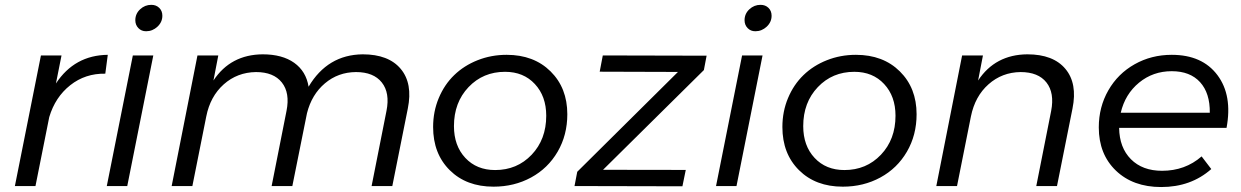

<svg xmlns="http://www.w3.org/2000/svg" viewBox="-20 -750 5002 774"><path d="M145 -526.5H228L205.5 -413.5Q280.5 -527.5 414.5 -529L404.5 -453Q324 -454.5 263.2 -406.5Q202.5 -358.5 178.5 -278L123 0H40Z M515.5 -526.5H598L493 0H410.5ZM590 -730.5Q609.5 -730.5 622 -718.2Q634.5 -706 634.5 -686.5Q634.5 -661 614.8 -642.5Q595 -624 569 -624Q550 -624 537.8 -636.8Q525.5 -649.5 525.5 -668.5Q525.5 -694.5 544.8 -712.5Q564 -730.5 590 -730.5Z M1442 -531Q1546.5 -531 1595.5 -472.2Q1644.5 -413.5 1624 -312.5L1561.5 0H1478L1538 -303Q1552.5 -375.5 1519.2 -417.5Q1486 -459.5 1415 -459.5Q1343 -459 1289.8 -414Q1236.5 -369 1217.5 -293.5L1158.5 0H1075L1135 -303Q1149.5 -375.5 1116.2 -417.5Q1083 -459.5 1012 -459.5Q936.5 -458.5 882 -410Q827.5 -361.5 811.5 -280.5L755.5 0H672L776 -526.5H860L840.5 -425.5Q909.5 -530 1039 -531Q1118 -531 1166 -496.8Q1214 -462.5 1224 -400.5Q1300.5 -529.5 1442 -531Z M2022.5 -529Q2132 -529 2199.5 -462.2Q2267 -395.5 2267 -289.5Q2267 -205.5 2228 -138.5Q2189 -71.5 2121 -34.5Q2053 2.5 1969.5 2.5Q1860 2.5 1793 -64Q1726 -130.5 1726 -238Q1726 -300.5 1748.8 -354.8Q1771.5 -409 1811 -447.2Q1850.5 -485.5 1905.2 -507.2Q1960 -529 2022.5 -529ZM2016 -460.5Q1927.5 -460.5 1868.8 -398.8Q1810 -337 1810 -241.5Q1810 -162.5 1855.8 -113.5Q1901.5 -64.5 1976 -64.5Q2064.5 -64.5 2123.2 -126.2Q2182 -188 2182 -283.5Q2182 -362 2136.2 -411.2Q2090.5 -460.5 2016 -460.5Z M2410 -526.5 2828.5 -525.5 2817.5 -467.5 2411 -65.5 2744.5 -65 2731 1 2296 0 2307 -57.5 2713 -460 2397.5 -461Z M2971.5 -526.5H3054L2949 0H2866.5ZM3046 -730.5Q3065.5 -730.5 3078 -718.2Q3090.5 -706 3090.5 -686.5Q3090.5 -661 3070.8 -642.5Q3051 -624 3025 -624Q3006 -624 2993.8 -636.8Q2981.5 -649.5 2981.5 -668.5Q2981.5 -694.5 3000.8 -712.5Q3020 -730.5 3046 -730.5Z M3430.5 -529Q3540 -529 3607.5 -462.2Q3675 -395.5 3675 -289.5Q3675 -205.5 3636 -138.5Q3597 -71.5 3529 -34.5Q3461 2.5 3377.5 2.5Q3268 2.5 3201 -64Q3134 -130.5 3134 -238Q3134 -300.5 3156.8 -354.8Q3179.5 -409 3219 -447.2Q3258.5 -485.5 3313.2 -507.2Q3368 -529 3430.5 -529ZM3424 -460.5Q3335.5 -460.5 3276.8 -398.8Q3218 -337 3218 -241.5Q3218 -162.5 3263.8 -113.5Q3309.5 -64.5 3384 -64.5Q3472.5 -64.5 3531.2 -126.2Q3590 -188 3590 -283.5Q3590 -362 3544.2 -411.2Q3498.5 -460.5 3424 -460.5Z M4121.5 -531Q4226 -531 4275 -472.2Q4324 -413.5 4303.5 -312.5L4241 0H4157.5L4217.5 -303Q4231.5 -375.5 4198.5 -417.5Q4165.5 -459.5 4094 -459.5Q4019.5 -458.5 3965 -410.2Q3910.5 -362 3894 -280.5L3838 0H3754.5L3858.5 -526.5H3942.5L3923 -425.5Q3992 -530 4121.5 -531Z M4661 4Q4547.5 4 4478.5 -62.2Q4409.5 -128.5 4409.5 -236.5Q4409.5 -318.5 4448 -385.8Q4486.5 -453 4554 -491Q4621.5 -529 4703.5 -529Q4826.5 -529 4887.8 -447.2Q4949 -365.5 4924.5 -234.5H4491.5Q4492.5 -155 4539 -108.2Q4585.5 -61.5 4664.5 -61.5Q4757.5 -61.5 4824 -119.5L4863 -68.5Q4781 4 4661 4ZM4703.5 -463Q4628 -463 4571.8 -416.8Q4515.5 -370.5 4498 -295.5H4857Q4858 -374.5 4817.8 -418.8Q4777.5 -463 4703.5 -463Z"/></svg>

Font: Argentum Sans Light
Style: Italic
Weight: 300
Italic angle: -11.3°
Designer: Julieta Ulanovsky (font), Owen Earl (portions from Jones font), Cristiano Sobral (main changes and remaster)
Foundry: Julieta Ulanovsky (font), Owen Earl (portions from Jones font), Cristiano Sobral (main changes and remaster)
Version: Version 3.127